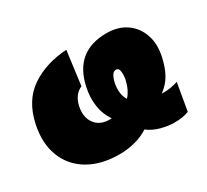

<svg xmlns="http://www.w3.org/2000/svg" viewBox="-114 -696 952 884"><g transform="rotate(-30 362.0 -254.0)"><path d="M294 16Q196 16 129.2 -23.8Q62.5 -63.5 35 -134.2Q7.5 -205 27 -297.5Q51 -410 130 -463.5Q209 -517 320.5 -523.5L297 -343.5Q274.5 -333.5 261 -314.5Q247.5 -295.5 242 -270Q230.5 -215.5 256 -180.5Q281.5 -145.5 333 -145.5Q339 -145.5 344 -146Q317.5 -183 310.5 -230.8Q303.5 -278.5 314.5 -329Q350 -497.5 518.5 -497.5Q579.5 -497.5 621.8 -468.2Q664 -439 681.5 -388.8Q699 -338.5 685.5 -275.5Q675 -226.5 656.2 -191.8Q637.5 -157 600.5 -129Q607.5 -129 615 -129Q630.5 -129 648.2 -132Q666 -135 687 -141.5L662 3.5Q629 16 586.5 16Q552.5 16 514.8 6Q477 -4 448.5 -26Q417 -5 376 5.5Q335 16 294 16ZM438 -282.5Q426 -225 449.5 -188.5Q477 -218.5 488 -268.5Q492 -289 489.8 -309.5Q487.5 -330 473 -330Q458 -330 449.8 -314.5Q441.5 -299 438 -282.5Z"/></g></svg>

Font: Commissioner Black
Style: Italic
Weight: 900
Italic angle: -12°
Designer: Kostas Bartsokas
Foundry: Kostas Bartsokas
Version: Version 1.000; ttfautohint (v1.8.3)